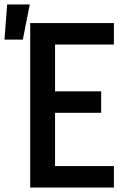

<svg xmlns="http://www.w3.org/2000/svg" viewBox="-68 -838 588 858"><path d="M67 0V-735H441V-639H178V-430H384V-334H178V-96H441V0ZM-48 -661 -36 -818H65L34 -661Z"/></svg>

Font: Moesevka
Style: Bold
Weight: 700
Monospace: yes
Designer: Belleve Invis
Foundry: Belleve Invis
Version: Version 32.5.0; ttfautohint (v1.8.4)